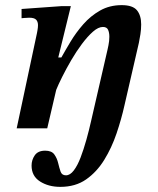

<svg xmlns="http://www.w3.org/2000/svg" viewBox="-20 -500 615 748"><path d="M215 228Q169 228 136 207Q103 186 103 145Q103 123 115.5 105Q128 87 156 87Q181 87 191.5 101.5Q202 116 206.5 135Q211 154 216 168.5Q221 183 237 183Q253 183 267.5 164Q282 145 294 113.5Q306 82 316.5 44.5Q327 7 335 -29L399 -307Q399 -307 402.5 -323.5Q406 -340 406 -357Q406 -373 401 -384Q396 -395 381 -395Q363 -395 342 -376.5Q321 -358 299 -328.5Q277 -299 257.5 -265.5Q238 -232 222.5 -201Q207 -170 199 -150L164 0H45L124 -371Q124 -371 126 -382Q128 -393 128 -402Q128 -416 120.5 -423.5Q113 -431 94 -431Q86 -431 75 -430Q64 -429 64 -429V-465L218 -476H256L207 -276H219Q234 -303 255 -338Q276 -373 304.5 -405.5Q333 -438 370 -459Q407 -480 454 -480Q497 -480 513.5 -460Q530 -440 530 -405Q530 -386 527 -366.5Q524 -347 521 -333L465 -90Q453 -36 434 20Q415 76 386 123Q357 170 315.5 199Q274 228 215 228Z"/></svg>

Font: STIX Two Text SemiBold
Style: Italic
Weight: 600
Italic angle: -12°
Designer: Ross Mills, John Hudson & Paul Hanslow, Tiro Typeworks Ltd; with prior portions MicroPress Inc. and Coen Hoffman, Elsevi
Foundry: Tiro Typeworks Ltd
Version: Version 2.13 b171